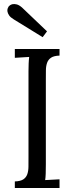

<svg xmlns="http://www.w3.org/2000/svg" viewBox="-20 -947 374 967"><path d="M123.5 -587.9Q123.5 -608.4 124.3 -626.7Q125 -645 127 -660.2L54.7 -655.8V-700.2H279.8V-667Q251.5 -666 237.3 -656.5Q223.1 -647 217.3 -630.9Q211.4 -614.7 211.2 -592.8Q210.9 -570.8 210.9 -543.9V-119.1Q210.9 -91.8 210.2 -72.3Q209.5 -52.7 207.5 -40L279.8 -43.9V0H54.7V-33.2Q83 -34.2 97.2 -43.5Q111.3 -52.7 117.2 -68.8Q123 -85 123.3 -107.2Q123.5 -129.4 123.5 -155.8ZM49.8 -849.1Q32.7 -859.4 25.9 -869.6Q19 -879.9 17.6 -888.7Q16.1 -897.5 18.6 -904.1Q21 -910.6 23.4 -914.1Q24.9 -916 30 -920.2Q35.2 -924.3 43.7 -926Q52.2 -927.7 64.2 -924.8Q76.2 -921.9 90.8 -909.2L216.8 -789.1L194.8 -759.8Z"/></svg>

Font: Lora
Style: Regular
Weight: 400
Designer: Olga Karpushina, Alexei Vanyashin
Foundry: Cyreal (www.cyreal.org, a@cyreal.org)
Version: Version 1.014